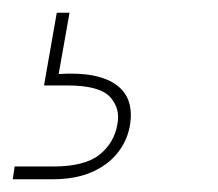

<svg xmlns="http://www.w3.org/2000/svg" viewBox="-72 -27 341 301"><path d="M37 -7 20 89Q52 87 74.5 91.5Q97 96 111 106.5Q125 117 130 132.5Q135 148 132 168Q128 193 112.5 212.5Q97 232 71.5 243Q46 254 11 254H-52L-49 234H11Q61 234 84 215.5Q107 197 112 168Q117 143 100.5 125Q84 107 34 107H-3L17 -7Z"/></svg>

Font: Poppins Variable
Style: Italic
Weight: 100
Italic angle: -10°
Designer: Jonny Pinhorn
Foundry: Indian Type Foundry
Version: Version 6.000